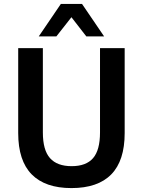

<svg xmlns="http://www.w3.org/2000/svg" viewBox="-20 -951 730 981"><path d="M345 10Q211 10 142 -60Q73 -130 73 -271V-705H199V-274Q199 -184 235.5 -143Q272 -102 346 -102Q420 -102 455.5 -143Q491 -184 491 -274V-705H617V-271Q617 -130 548.5 -60Q480 10 345 10ZM178 -765 291 -931H399L512 -765H421L345 -863L268 -765Z"/></svg>

Font: Nunito Sans 10pt SemiCondensed
Style: Bold
Weight: 700
Width: 4
Designer: Vernon Adams
Foundry: Vernon Adams
Version: Version 3.101;gftools[0.9.27]